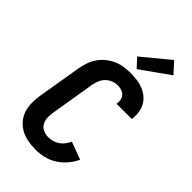

<svg xmlns="http://www.w3.org/2000/svg" viewBox="-293 -1084 1187 1187"><g transform="rotate(45 300.0 -491.0)"><path d="M271 8Q237 8 203.5 2Q170 -4 142 -19Q114 -34 93 -58Q72 -82 61.5 -112.5Q51 -143 50.5 -177Q50 -211 55 -245L104 -538Q109 -566 118.5 -593.5Q128 -621 145 -646Q162 -671 186 -690.5Q210 -710 237 -722Q264 -734 292.5 -738.5Q321 -743 349 -743Q378 -743 406.5 -739.5Q435 -736 460.5 -726Q486 -716 507 -699Q528 -682 541 -658.5Q554 -635 558 -607Q562 -579 558 -550Q558 -549 557.5 -548.5Q557 -548 557 -547H425Q425 -547 425 -547.5Q425 -548 425 -548Q428 -566 424.5 -582.5Q421 -599 410 -611Q399 -623 383 -628Q367 -633 349 -633Q328 -633 307 -624.5Q286 -616 270 -599.5Q254 -583 246 -562Q238 -541 234 -520L186 -227Q182 -204 183.5 -181Q185 -158 196 -139.5Q207 -121 227.5 -111.5Q248 -102 271 -102Q290 -102 309 -107Q328 -112 345 -123.5Q362 -135 374.5 -151.5Q387 -168 395 -186L510 -143Q494 -109 469 -79.5Q444 -50 411.5 -29.5Q379 -9 342.5 -0.5Q306 8 271 8ZM361 -786 308 -844 485 -990 549 -920Z"/></g></svg>

Font: Iosevka SS04 XBd Ex
Style: Italic
Weight: 800
Width: 7
Italic angle: -9°
Monospace: yes
Designer: Belleve Invis
Foundry: Belleve Invis
Version: Version 19.0.0; ttfautohint (v1.8.4)